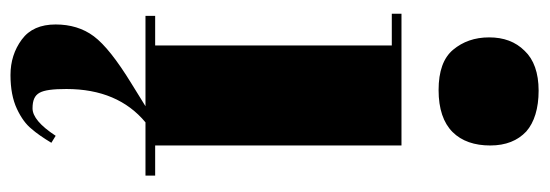

<svg xmlns="http://www.w3.org/2000/svg" viewBox="-352 -418 1022 357"><g transform="rotate(90 158.5 -240.0)"><path d="M6 -458C6 -458 65 -458 65 -458C65 -458 65 -18 65 -18C65 -18 10 -18 10 -18C10 -18 10 0 10 0C10 0 178 0 178 0C178 0 136 26 136 26C136 26 136 26 136 26C92 53 63 76 48 96C33 116 26 140 26 167C26 195 35 216 54 230C73 244 95 251 120 251C145 251 166 247 183 239C200 231 212 222 220 212C228 203 237 190 246 175C246 175 233 167 233 167C233 167 233 167 233 167C214 196 197 210 182 210C167 210 158 206 153 197C148 188 146 172 146 147C146 147 146 147 146 147C146 83 167 34 208 0C208 0 307 0 307 0C307 0 307 -18 307 -18C307 -18 251 -18 251 -18C251 -18 251 -476 251 -476C251 -476 6 -476 6 -476C6 -476 6 -458 6 -458ZM148 -545C183 -545 209 -554 226 -571C243 -588 251 -612 251 -641C251 -670 242 -692 225 -708C208 -723 182 -731 149 -731C116 -731 91 -722 75 -705C58 -688 50 -666 50 -639C50 -612 58 -590 73 -572C88 -554 113 -545 148 -545Z"/></g></svg>

Font: Abril Fatface Utterance
Style: Regular
Weight: 500
Designer: Veronika Burian, Jos Scaglione
Foundry: TypeTogether
Version: ""